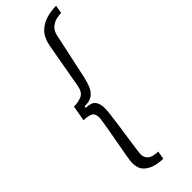

<svg xmlns="http://www.w3.org/2000/svg" viewBox="-294 -754 933 933"><g transform="rotate(-45 172.5 -288.0)"><path d="M188 159Q159 159 130.5 150.5Q102 142 84 122.5Q66 103 66 67Q66 58 70.5 30Q75 2 82 -34.5Q89 -71 95 -106.5Q101 -142 105.5 -168Q110 -194 110 -199Q110 -231 92 -239Q74 -247 46 -247L60 -327Q90 -327 113.5 -337Q137 -347 144 -384L186 -620Q195 -667 220 -691.5Q245 -716 278.5 -725.5Q312 -735 345 -735L338 -693Q323 -693 304 -688.5Q285 -684 269 -670.5Q253 -657 247 -632L196 -395Q189 -363 178.5 -339Q168 -315 149 -303Q130 -291 98 -291L96 -282Q133 -282 147 -264.5Q161 -247 161 -216Q161 -204 157.5 -173.5Q154 -143 148.5 -104.5Q143 -66 137.5 -29Q132 8 128.5 34Q125 60 125 65Q125 85 135 96.5Q145 108 161 112.5Q177 117 195 117Z"/></g></svg>

Font: Archivo Condensed ExtraLight
Style: Italic
Weight: 250
Width: 3
Italic angle: -10°
Designer: Hector Gatti
Foundry: Omnibus-Type
Version: Version 2.001